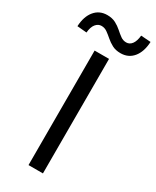

<svg xmlns="http://www.w3.org/2000/svg" viewBox="-286 -1002 866 1065"><g transform="rotate(30 147.5 -469.5)"><path d="M100.6 0V-733.4H193V0ZM231.6 -792.4Q199.9 -792.4 177.6 -804.4Q155.2 -816.3 137.5 -831.9Q119.8 -847.4 102.9 -859.4Q86.1 -871.3 66 -871.3Q44.9 -871.3 29.6 -852.7Q14.4 -834 11.4 -797.6L-49.6 -802.9Q-46.4 -866.3 -16.2 -902.8Q14 -939.4 64.1 -939.4Q95.3 -939.4 118 -927.5Q140.7 -915.5 158.4 -899.7Q176.1 -883.8 192.6 -871.9Q209.1 -859.9 229.2 -859.9Q250.9 -859.9 265.1 -878.9Q279.2 -897.8 282.9 -934.3L345.4 -929.9Q342.2 -865.6 312 -829Q281.8 -792.4 231.6 -792.4Z"/></g></svg>

Font: Noto Sans SC Thin
Style: Regular
Weight: 100
Designer: Ryoko NISHIZUKA 西塚涼子 (kana, bopomofo & ideographs); Paul D. Hunt (Latin, Greek & Cyrillic); Sandoll Communications 산돌커뮤니
Foundry: Adobe
Version: Version 2.004-H2;hotconv 1.0.118;makeotfexe 2.5.65603